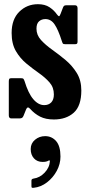

<svg xmlns="http://www.w3.org/2000/svg" viewBox="-20 -555 426 916"><path d="M275 -359Q257.5 -414 240.2 -439Q223 -464 196.5 -464Q178.5 -464 166.2 -453.2Q154 -442.5 154 -418Q154 -388 175.5 -364.2Q197 -340.5 229 -317.8Q261 -295 292.8 -268.5Q324.5 -242 346.2 -207Q368 -172 368 -123.5Q368 -49.5 331.8 -17.2Q295.5 15 237 15Q198 15 171.5 1.5Q145 -12 124 -35.5Q111.5 -50 104.5 -33L92 -2Q89.5 4 85.5 7Q81.5 10 72.5 10H34.5Q22 10 22 -4.5V-166Q22 -175 24.2 -178.5Q26.5 -182 35 -182H79Q89 -182 91.8 -178.8Q94.5 -175.5 97 -168.5Q115 -109.5 139 -81.5Q163 -53.5 191 -53.5Q212 -53.5 224.5 -66.5Q237 -79.5 237 -104.5Q237 -138 216.5 -161.5Q196 -185 166 -206Q136 -227 106 -251.8Q76 -276.5 55.8 -311.2Q35.5 -346 35.5 -397.5Q35.5 -463 72 -499Q108.5 -535 161 -535Q194.5 -535 216.2 -520.5Q238 -506 251.5 -486.5Q258 -478 261.2 -477.5Q264.5 -477 269 -489L280.5 -519Q283 -525.5 286.5 -527.8Q290 -530 300 -530H337Q350 -530 350 -516V-357.5Q350 -349 347.2 -346.5Q344.5 -344 336 -344H293Q282 -344 279.8 -347.5Q277.5 -351 275 -359ZM126.5 156Q126.5 129 147 111.8Q167.5 94.5 195.5 94.5Q227 94.5 247.8 118.2Q268.5 142 268.5 192Q268.5 227.5 250.8 260.2Q233 293 204 315.2Q175 337.5 140.5 341Q135 341.5 132.5 340.5Q130 339.5 130 333V306.5Q130 298.5 140 297Q170 293 193.2 268.5Q216.5 244 218 213.5Q217.5 207.5 210 212Q201 217.5 183.5 217.5Q157.5 217.5 142 200.5Q126.5 183.5 126.5 156Z"/></svg>

Font: Besley* Condensed Semi
Style: Regular
Weight: 600
Width: 3
Designer: Owen Earl
Foundry: indestructible type*
Version: Version 3.000; ttfautohint (v1.8.3)